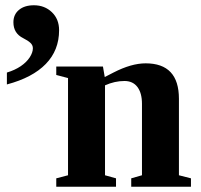

<svg xmlns="http://www.w3.org/2000/svg" viewBox="-20 -713 769 733"><path d="M379.9 -418.9 413.1 -436Q481.4 -471.2 536.1 -471.2Q663.1 -471.2 663.1 -335.9V-43.9L709 -32.2V0H481V-32.2L522 -43.9V-316.9Q522 -357.9 504.6 -380.9Q487.3 -403.8 455.1 -403.8Q418 -403.8 380.9 -387.2V-43.9L422.9 -32.2V0H194.8V-32.2L239.7 -43.9V-415L194.8 -426.8V-459H373ZM205.6 -597.7Q205.6 -521 154.8 -468.8Q104 -416.5 6.3 -390.6V-436Q37.1 -445.3 59.3 -460.4Q81.5 -475.6 93.5 -494.1Q105.5 -512.7 105.5 -528.8Q105.5 -540.5 96.2 -549.3Q86.9 -558.1 68.4 -567.4Q31.2 -585.9 31.2 -627.9Q31.2 -657.7 52.5 -675.3Q73.7 -692.9 109.4 -692.9Q150.4 -692.9 178 -666.5Q205.6 -640.1 205.6 -597.7Z"/></svg>

Font: Tinos
Style: Bold
Weight: 700
Designer: Steve Matteson
Foundry: Monotype Imaging Inc.
Version: Version 1.23